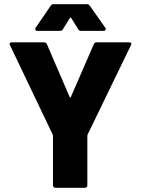

<svg xmlns="http://www.w3.org/2000/svg" viewBox="-20 -903 675 921"><path d="M246 -2Q241 -2 237.5 -5.5Q234 -9 234 -14V-251Q234 -255 233 -257L28 -686Q26 -690 26 -692Q26 -700 37 -700H191Q201 -700 205 -691L314 -438Q316 -435 317 -435Q319 -435 320 -438L430 -691Q434 -700 444 -700H599Q606 -700 608 -697.5Q610 -695 610 -693Q610 -690 608 -686L400 -257Q399 -255 399 -251V-14Q399 -9 395.5 -5.5Q392 -2 387 -2ZM159 -755Q152 -755 150.5 -758Q149 -761 149 -763Q149 -766 151 -770L223 -875Q228 -883 237 -883H397Q406 -883 411 -875L485 -770Q487 -767 487 -763Q487 -755 477 -755H369Q359 -755 355 -763L322 -816Q320 -819 318 -819Q316 -819 315 -816L282 -763Q278 -755 268 -755Z"/></svg>

Font: LinhAnh ExtBd
Style: Regular
Weight: 800
Designer: Jeremy Tribby
Foundry: Tribby Type
Version: Version 1.408